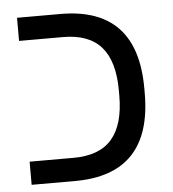

<svg xmlns="http://www.w3.org/2000/svg" viewBox="-47 -642 619 686"><g transform="rotate(-5 262.5 -299.5)"><path d="M470.2 -291Q470.2 0 194.8 0H39.1V-83H196.8Q290 -83 334.5 -134.8Q378.9 -186.5 378.9 -290V-309.1Q378.9 -413.1 334.2 -464.6Q289.6 -516.1 196.8 -516.1H39.1V-599.1H194.8Q470.2 -599.1 470.2 -308.1Z"/></g></svg>

Font: Liberation Sans
Style: Regular
Weight: 400
Designer: Steve Matteson
Foundry: Ascender Corporation
Version: Version 2.00.1